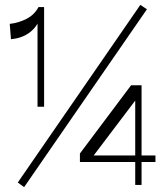

<svg xmlns="http://www.w3.org/2000/svg" viewBox="-20 -759 667 788"><path d="M134 -321V-699L141 -677Q128 -644 98 -623Q68 -602 25 -598L20 -661Q57 -665 89.5 -682Q122 -699 138 -730H161V-321ZM53 -10 556 -739 583 -721 79 9ZM535 0V-369L550 -366L360 -115L350 -121H618V-94H308V-129L518 -409H561V0Z"/></svg>

Font: Savate ExtraLight
Style: Regular
Weight: 200
Designer: Max Esnée
Foundry: Plomb Type
Version: Version 2.000